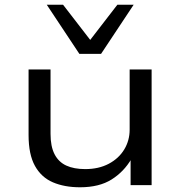

<svg xmlns="http://www.w3.org/2000/svg" viewBox="-20 -784 765 813"><path d="M319 9Q253 9 204 -12Q155 -33 128 -81.5Q101 -130 101 -212V-490H194V-217Q194 -164 211 -131Q228 -98 260.5 -83Q293 -68 341 -68Q398 -68 440.5 -90.5Q483 -113 506 -151Q529 -189 529 -235V-490H622V0H533V-112H537Q505 -57 452.5 -24Q400 9 319 9ZM316 -556 178 -764H247L362 -615L477 -764H546L408 -556Z"/></svg>

Font: Nunito Sans 10pt Expanded
Style: Regular
Weight: 400
Width: 7
Designer: Vernon Adams
Foundry: Vernon Adams
Version: Version 3.101;gftools[0.9.27]